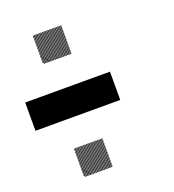

<svg xmlns="http://www.w3.org/2000/svg" viewBox="-148 -949 964 1064"><g transform="rotate(-20 333.5 -416.5)"><path d="M334.2 -160 326.7 -167.5H332.5L334.2 -165.8ZM334.2 -150.8 317.5 -167.5H323.3L334.2 -156.7ZM334.2 -141.7 308.3 -167.5H314.2L334.2 -147.5ZM334.2 -132.5 299.2 -167.5H305L334.2 -138.3ZM334.2 -123.3 290 -167.5H295.8L334.2 -129.2ZM334.2 -114.2 280.8 -167.5H286.7L334.2 -120ZM334.2 -105 271.7 -167.5H277.5L334.2 -110.8ZM334.2 -95.8 262.5 -167.5H268.3L334.2 -101.7ZM334.2 -86.7 253.3 -167.5H259.2L334.2 -92.5ZM334.2 -77.5 244.2 -167.5H250L334.2 -83.3ZM334.2 -68.3 235 -167.5H240.8L334.2 -74.2ZM334.2 -59.2 225.8 -167.5H231.7L334.2 -65ZM334.2 -50 216.7 -167.5H222.5L334.2 -55.8ZM334.2 -40.8 207.5 -167.5H213.3L334.2 -46.7ZM334.2 -31.7 198.3 -167.5H204.2L334.2 -37.5ZM334.2 -22.5 189.2 -167.5H195L334.2 -28.3ZM334.2 -13.3 180 -167.5H185.8L334.2 -19.2ZM334.2 -4.2 170.8 -167.5H176.7L334.2 -10ZM330 0.8 165.8 -163.3 167.5 -167.5 334.2 -0.8ZM320.8 0.8 165.8 -154.2V-160L326.7 0.8ZM311.7 0.8 165.8 -145V-150.8L317.5 0.8ZM302.5 0.8 165.8 -135.8V-141.7L308.3 0.8ZM293.3 0.8 165.8 -126.7V-132.5L299.2 0.8ZM284.2 0.8 165.8 -117.5V-123.3L290 0.8ZM275 0.8 165.8 -108.3V-114.2L280.8 0.8ZM265.8 0.8 165.8 -99.2V-105L271.7 0.8ZM256.7 0.8 165.8 -90V-95.8L262.5 0.8ZM247.5 0.8 165.8 -80.8V-86.7L253.3 0.8ZM238.3 0.8 165.8 -71.7V-77.5L244.2 0.8ZM229.2 0.8 165.8 -62.5V-68.3L235 0.8ZM220 0.8 165.8 -53.3V-59.2L225.8 0.8ZM210 0.8 165.8 -43.3V-50L216.7 0.8ZM201.7 0.8 165.8 -35V-40.8L207.5 0.8ZM192.5 0.8 165.8 -25.8V-31.7L198.3 0.8ZM183.3 0.8 165.8 -16.7V-22.5L189.2 0.8ZM174.2 0.8 165.8 -7.5V-13.3L180 0.8ZM334.2 -826.7 326.7 -834.2H332.5L334.2 -832.5ZM334.2 -817.5 317.5 -834.2H323.3L334.2 -823.3ZM334.2 -808.3 308.3 -834.2H314.2L334.2 -814.2ZM334.2 -799.2 299.2 -834.2H305L334.2 -805ZM334.2 -790 290 -834.2H295.8L334.2 -795.8ZM334.2 -780.8 280.8 -834.2H286.7L334.2 -786.7ZM334.2 -771.7 271.7 -834.2H277.5L334.2 -777.5ZM334.2 -762.5 262.5 -834.2H268.3L334.2 -768.3ZM334.2 -753.3 253.3 -834.2H259.2L334.2 -759.2ZM334.2 -744.2 244.2 -834.2H250L334.2 -750ZM334.2 -735 235 -834.2H240.8L334.2 -740.8ZM334.2 -725.8 225.8 -834.2H231.7L334.2 -731.7ZM334.2 -716.7 216.7 -834.2H222.5L334.2 -722.5ZM334.2 -707.5 207.5 -834.2H213.3L334.2 -713.3ZM334.2 -698.3 198.3 -834.2H204.2L334.2 -704.2ZM334.2 -689.2 189.2 -834.2H195L334.2 -695ZM334.2 -680 180 -834.2H185.8L334.2 -685.8ZM334.2 -670.8 170.8 -834.2H176.7L334.2 -676.7ZM330 -665.8 165.8 -830 167.5 -834.2 334.2 -667.5ZM320.8 -665.8 165.8 -820.8V-826.7L326.7 -665.8ZM311.7 -665.8 165.8 -811.7V-817.5L317.5 -665.8ZM302.5 -665.8 165.8 -802.5V-808.3L308.3 -665.8ZM293.3 -665.8 165.8 -793.3V-799.2L299.2 -665.8ZM284.2 -665.8 165.8 -784.2V-790L290 -665.8ZM275 -665.8 165.8 -775V-780.8L280.8 -665.8ZM265.8 -665.8 165.8 -765.8V-771.7L271.7 -665.8ZM256.7 -665.8 165.8 -756.7V-762.5L262.5 -665.8ZM247.5 -665.8 165.8 -747.5V-753.3L253.3 -665.8ZM238.3 -665.8 165.8 -738.3V-744.2L244.2 -665.8ZM229.2 -665.8 165.8 -729.2V-735L235 -665.8ZM220 -665.8 165.8 -720V-725.8L225.8 -665.8ZM210 -665.8 165.8 -710V-716.7L216.7 -665.8ZM201.7 -665.8 165.8 -701.7V-707.5L207.5 -665.8ZM192.5 -665.8 165.8 -692.5V-698.3L198.3 -665.8ZM183.3 -665.8 165.8 -683.3V-689.2L189.2 -665.8ZM174.2 -665.8 165.8 -674.2V-680L180 -665.8ZM333.3 -500H500V-333.3H333.3ZM166.7 -500H500V-333.3H166.7ZM0 -500H333.3V-333.3H0Z"/></g></svg>

Font: 0xA000-Pixelated
Style: Pixelated
Weight: 400
Version: Version 0.1